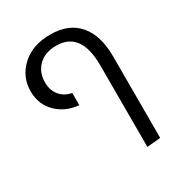

<svg xmlns="http://www.w3.org/2000/svg" viewBox="-184 -701 966 1034"><g transform="rotate(-30 299.0 -184.0)"><path d="M431 209V-298Q431 -509 278 -509Q207 -509 167 -469Q127 -429 127 -368Q127 -318 154 -285.5Q181 -253 226 -245V-169Q142 -177 89 -230.5Q36 -284 36 -364Q36 -454 102.5 -515.5Q169 -577 280 -577Q394 -577 454.5 -506.5Q515 -436 515 -306V201Z"/></g></svg>

Font: FiraGO Book
Style: Regular
Weight: 350
Designer: bBox Type
Foundry: bBox Type GmbH
Version: Version 1.001;PS 001.001;hotconv 1.0.88;makeotf.lib2.5.64775